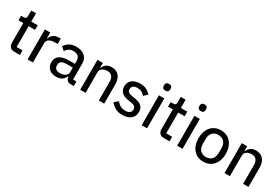

<svg xmlns="http://www.w3.org/2000/svg" viewBox="75 -1803 4187 2876"><g transform="rotate(30 2168.0 -365.0)"><path d="M209 0Q161 0 136 -26.5Q111 -53 111 -98V-439H28V-518H74Q100 -518 110 -529Q120 -540 120 -566V-661H204V-518H315V-439H204V-79H307V0Z M439 0V-518H532V-419H537Q543 -438 555 -456Q567 -474 585 -487.5Q603 -501 627.5 -509.5Q652 -518 683 -518H714V-425H668Q603 -425 567.5 -401.5Q532 -378 532 -340V0Z M1185 0Q1142 0 1120.5 -24Q1099 -48 1094 -86H1089Q1073 -38 1034 -13Q995 12 939 12Q858 12 813 -29.5Q768 -71 768 -143Q768 -218 822.5 -257.5Q877 -297 989 -297H1087V-344Q1087 -396 1059 -424Q1031 -452 972 -452Q926 -452 895.5 -431.5Q865 -411 845 -378L789 -429Q812 -471 858.5 -500.5Q905 -530 977 -530Q1074 -530 1127 -483.5Q1180 -437 1180 -352V-79H1238V0ZM960 -63Q1015 -63 1051 -88Q1087 -113 1087 -152V-232H988Q924 -232 894.5 -213Q865 -194 865 -158V-138Q865 -102 890.5 -82.5Q916 -63 960 -63Z M1349 0V-518H1442V-433H1447Q1465 -476 1499.5 -503Q1534 -530 1593 -530Q1673 -530 1718.5 -478Q1764 -426 1764 -331V0H1671V-317Q1671 -449 1562 -449Q1539 -449 1517.5 -443Q1496 -437 1479 -425.5Q1462 -414 1452 -396.5Q1442 -379 1442 -355V0Z M2081 12Q2009 12 1959.5 -15Q1910 -42 1874 -88L1937 -142Q1966 -105 2002.5 -85Q2039 -65 2087 -65Q2137 -65 2163 -85.5Q2189 -106 2189 -142Q2189 -171 2171.5 -190Q2154 -209 2106 -216L2062 -223Q2025 -228 1994 -239Q1963 -250 1941 -268Q1919 -286 1906.5 -312Q1894 -338 1894 -374Q1894 -412 1908 -441.5Q1922 -471 1947 -490.5Q1972 -510 2006.5 -520Q2041 -530 2082 -530Q2148 -530 2192 -508Q2236 -486 2269 -447L2210 -391Q2191 -416 2158.5 -434.5Q2126 -453 2079 -453Q2031 -453 2007.5 -433Q1984 -413 1984 -380Q1984 -345 2006.5 -329Q2029 -313 2074 -306L2118 -299Q2204 -286 2241.5 -249Q2279 -212 2279 -152Q2279 -76 2226 -32Q2173 12 2081 12Z M2459 -626Q2430 -626 2416.5 -640Q2403 -654 2403 -677V-691Q2403 -714 2416.5 -728Q2430 -742 2459 -742Q2488 -742 2501.5 -728Q2515 -714 2515 -691V-677Q2515 -654 2501.5 -640Q2488 -626 2459 -626ZM2412 -518H2505V0H2412Z M2796 0Q2748 0 2723 -26.5Q2698 -53 2698 -98V-439H2615V-518H2661Q2687 -518 2697 -529Q2707 -540 2707 -566V-661H2791V-518H2902V-439H2791V-79H2894V0Z M3073 -626Q3044 -626 3030.5 -640Q3017 -654 3017 -677V-691Q3017 -714 3030.5 -728Q3044 -742 3073 -742Q3102 -742 3115.5 -728Q3129 -714 3129 -691V-677Q3129 -654 3115.5 -640Q3102 -626 3073 -626ZM3026 -518H3119V0H3026Z M3482 12Q3429 12 3385.5 -7Q3342 -26 3311 -61.5Q3280 -97 3263 -147Q3246 -197 3246 -259Q3246 -321 3263 -371Q3280 -421 3311 -456.5Q3342 -492 3385.5 -511Q3429 -530 3482 -530Q3535 -530 3578.5 -511Q3622 -492 3653 -456.5Q3684 -421 3701 -371Q3718 -321 3718 -259Q3718 -197 3701 -147Q3684 -97 3653 -61.5Q3622 -26 3578.5 -7Q3535 12 3482 12ZM3482 -68Q3543 -68 3581 -106Q3619 -144 3619 -220V-298Q3619 -374 3581 -412Q3543 -450 3482 -450Q3421 -450 3383 -412Q3345 -374 3345 -298V-220Q3345 -144 3383 -106Q3421 -68 3482 -68Z M3845 0V-518H3938V-433H3943Q3961 -476 3995.5 -503Q4030 -530 4089 -530Q4169 -530 4214.5 -478Q4260 -426 4260 -331V0H4167V-317Q4167 -449 4058 -449Q4035 -449 4013.5 -443Q3992 -437 3975 -425.5Q3958 -414 3948 -396.5Q3938 -379 3938 -355V0Z"/></g></svg>

Font: IBM Plex Sans Arabic Text
Style: Regular
Weight: 450
Designer: Mike Abbink, Paul van der Laan, Pieter van Rosmalen, Wael Morcos, Khajak Apelian
Foundry: Bold Monday
Version: Version 1.2